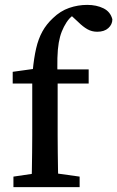

<svg xmlns="http://www.w3.org/2000/svg" viewBox="-20 -766 480 786"><path d="M35 0V-43L143 -59H191L306 -43V0ZM109 0Q110 -35 110.5 -70.5Q111 -106 111.5 -141.5Q112 -177 112 -212V-424H32V-472L147 -488L112 -465L114 -477Q119 -529 128 -568Q137 -607 153.5 -637Q170 -667 197 -692Q227 -721 263 -733.5Q299 -746 337 -746Q375 -746 403.5 -732Q432 -718 440 -687Q440 -666 423.5 -651Q407 -636 378 -636Q356 -636 337.5 -646.5Q319 -657 299 -677L259 -714L264 -719H310L315 -716Q294 -712 279.5 -703Q265 -694 252 -674Q241 -657 233 -637Q225 -617 220.5 -591Q216 -565 215 -528.5Q214 -492 216 -442V-212Q216 -177 216.5 -141.5Q217 -106 217.5 -70.5Q218 -35 219 0ZM166 -424V-482H343V-424Z"/></svg>

Font: Source Serif 4 18pt Medium
Style: Regular
Weight: 500
Designer: Frank Grießhammer
Foundry: Adobe Systems Incorporated
Version: Version 4.004;hotconv 1.0.116;makeotfexe 2.5.65601